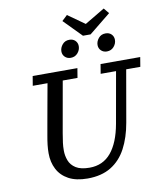

<svg xmlns="http://www.w3.org/2000/svg" viewBox="-106 -1091 1013 1192"><g transform="rotate(-10 400.5 -495.0)"><path d="M349 16Q277 16 230 -9.5Q183 -35 160 -79.5Q137 -124 137 -180Q137 -207 140 -233Q143 -259 149 -292L161 -360Q172 -423 183.5 -485.5Q195 -548 206 -610H113L123 -670H405L395 -610H302L245 -288Q239 -252 236 -229.5Q233 -207 233 -180Q233 -148 244.5 -117.5Q256 -87 286.5 -67.5Q317 -48 373 -48Q457 -48 508.5 -109.5Q560 -171 581 -288L638 -610H541L551 -670H801L791 -610H702L645 -284Q629 -192 593 -124.5Q557 -57 497 -20.5Q437 16 349 16ZM376 -740Q354 -740 339.5 -754Q325 -768 325 -789Q325 -812 341.5 -832Q358 -852 386 -852Q409 -852 423 -838Q437 -824 437 -803Q437 -779 420 -759.5Q403 -740 376 -740ZM604 -740Q582 -740 567.5 -754Q553 -768 553 -789Q553 -812 569.5 -832Q586 -852 614 -852Q637 -852 651 -838Q665 -824 665 -803Q665 -779 648 -759.5Q631 -740 604 -740ZM474 -862 364 -974 398 -1006 504 -931 630 -1006 658 -972 522 -862Z"/></g></svg>

Font: Source Serif 4 Caption
Style: Italic
Weight: 400
Italic angle: -12°
Designer: Frank Grießhammer
Foundry: Adobe Systems Incorporated
Version: Version 4.004;hotconv 1.0.117;makeotfexe 2.5.65602